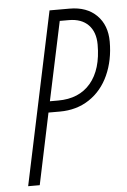

<svg xmlns="http://www.w3.org/2000/svg" viewBox="-52 -753 523 791"><g transform="rotate(-5 209.5 -357.0)"><path d="M418.9 -564Q418.9 -487.3 391.1 -425.8Q363.3 -364.3 311 -329.6Q258.8 -294.9 189 -294.9H142.1L80.1 0H32.2L183.1 -713.9H266.1Q336.9 -713.9 377.9 -673.1Q418.9 -632.3 418.9 -564ZM151.9 -340.8H186Q272.9 -340.8 320.6 -397.2Q368.2 -453.6 368.2 -556.2Q368.2 -608.4 339.6 -637.7Q311 -667 258.8 -667H221.2Z"/></g></svg>

Font: TypoPRO Open Sans Condensed
Style: Italic
Weight: 300
Width: 3
Italic angle: -12°
Foundry: Ascender Corporation
Version: Version 1.10